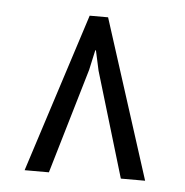

<svg xmlns="http://www.w3.org/2000/svg" viewBox="-36 -747 412 427"><g transform="rotate(5 169.5 -533.5)"><path d="M87.9 -356H33.7L147.9 -710.9H189L302.7 -356H248.5L178.2 -590.8L168.5 -635.3H167L157.2 -590.8Z"/></g></svg>

Font: RobotoCondensed-Light
Style: Light
Weight: 300
Designer: Google
Version: Version 1.200311; 2013